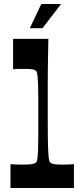

<svg xmlns="http://www.w3.org/2000/svg" viewBox="-20 -933 394 953"><path d="M128 -793 185 -913H283L191 -793ZM32 0V-118Q48 -117 64 -116.5Q80 -116 97 -116Q125 -116 138.5 -118.5Q152 -121 157 -125Q161 -128 163 -134Q165 -140 166.5 -153Q168 -166 169 -190.5Q170 -215 170 -254.5Q170 -294 170 -354Q170 -412 170 -451.5Q170 -491 169 -516Q168 -541 166.5 -554Q165 -567 163 -573.5Q161 -580 157 -583Q152 -587 139.5 -589Q127 -591 104 -591Q88 -591 74.5 -591Q61 -591 45 -589V-740H220Q219 -690 218.5 -654Q218 -618 217.5 -588Q217 -558 217 -524.5Q217 -491 217 -447Q217 -403 217 -340Q217 -284 217.5 -247Q218 -210 219 -187.5Q220 -165 221.5 -152.5Q223 -140 225 -134Q227 -128 231 -125Q237 -120 250 -118Q263 -116 289 -116Q305 -116 318.5 -116.5Q332 -117 347 -118V0Z"/></svg>

Font: Ojuju
Style: Bold
Weight: 700
Designer: Chisaokwu Joboson, Mirko Velimirovic
Foundry: Udi Foundry
Version: Version 1.000